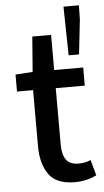

<svg xmlns="http://www.w3.org/2000/svg" viewBox="-55 -798 459 844"><g transform="rotate(-5 175.0 -376.5)"><path d="M241 10Q159 10 126 -37.5Q93 -85 93 -161V-409H22V-484L98 -489L110 -644H193V-489H321V-409H193V-160Q193 -116 209.5 -93Q226 -70 265 -70Q278 -70 291.5 -72.5Q305 -75 318 -81L337 -12Q318 -2 293 4Q268 10 241 10ZM262 -548 258 -763H326L325 -702L308 -548Z"/></g></svg>

Font: Source Sans 3 ExtraLight Medium
Style: Regular
Weight: 500
Version: Version 3.052;hotconv 1.1.0;makeotfexe 2.6.0